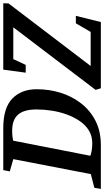

<svg xmlns="http://www.w3.org/2000/svg" viewBox="243 -910 653 1206"><g transform="rotate(-90 570.0 -306.5)"><path d="M-13 0 -6 -41 80 -63 174 -550 97 -572 105 -613H369Q496 -613 554.5 -556Q613 -499 613 -403Q613 -325 591 -253.5Q569 -182 524.5 -124.5Q480 -67 414.5 -33.5Q349 0 262 0ZM273 -54Q319 -54 353.5 -75Q388 -96 413 -132.5Q438 -169 454.5 -214.5Q471 -260 478.5 -308.5Q486 -357 486 -404Q486 -483 453.5 -520Q421 -557 353 -557Q330 -557 315 -555Q300 -553 290 -551L195 -66Q210 -60 231 -57Q252 -54 273 -54ZM619 0 609 -33 1002 -550H802L766 -472H717L736 -613H1153L1152 -580L759 -64H973L1027 -157H1074L1035 0Z"/></g></svg>

Font: Manuale SemiBold
Style: Italic
Weight: 600
Italic angle: -11°
Designer: Eduardo Tunni / Pablo Cosgaya
Foundry: Eduardo Tunni / Pablo Cosgaya
Version: Version 1.002